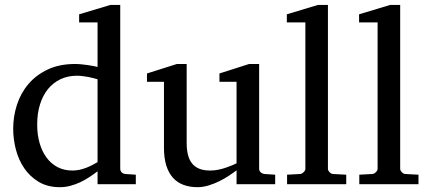

<svg xmlns="http://www.w3.org/2000/svg" viewBox="-20 -757 1767 789"><path d="M380.9 -431.2Q374.5 -433.1 364.5 -435.8Q354.5 -438.5 343 -440.7Q331.5 -442.9 319.1 -444.3Q306.6 -445.8 295.9 -445.8Q258.8 -445.8 228.5 -431.4Q198.2 -417 177 -390.9Q155.8 -364.7 144.3 -327.6Q132.8 -290.5 132.8 -245.1Q132.8 -204.1 142.6 -169.7Q152.3 -135.3 170.9 -109.9Q189.5 -84.5 216.3 -70.3Q243.2 -56.2 277.8 -56.2Q293 -56.2 307.1 -59.3Q321.3 -62.5 334.5 -67.6Q347.7 -72.8 359.4 -78.9Q371.1 -85 380.9 -90.8ZM380.9 0V-53.2Q363.8 -40 345.5 -28.1Q327.1 -16.1 307.9 -7.3Q288.6 1.5 268.3 6.8Q248 12.2 226.1 12.2Q175.8 12.2 139.4 -9.5Q103 -31.2 79.6 -65.7Q56.2 -100.1 45.2 -142.8Q34.2 -185.5 34.2 -228Q34.2 -278.8 49.8 -326.9Q65.4 -375 97.2 -412.1Q128.9 -449.2 176.8 -471.7Q224.6 -494.1 289.1 -494.1Q300.8 -494.1 314.5 -492.7Q328.1 -491.2 341.1 -489.5Q354 -487.8 364.5 -485.6Q375 -483.4 380.9 -481.9V-665H305.2V-698.2L434.1 -736.8H474.1V-64Q474.1 -54.7 480 -48.8Q485.8 -43 495.1 -42L538.1 -39.1V0Z M952.1 0V-57.1Q939.5 -47.4 921.1 -35.2Q902.8 -22.9 881.6 -12.5Q860.4 -2 837.2 5.1Q814 12.2 792 12.2Q759.8 12.2 734.1 2.7Q708.5 -6.8 690.7 -26.6Q672.9 -46.4 663.3 -76.9Q653.8 -107.4 653.8 -149.9V-420.9H584V-455.1L707 -494.1H747.1V-168.9Q747.1 -142.6 752.2 -121.6Q757.3 -100.6 768.8 -85.9Q780.3 -71.3 798.8 -63.7Q817.4 -56.2 843.8 -56.2Q858.9 -56.2 874.5 -59.1Q890.1 -62 904.3 -66.7Q918.5 -71.3 930.9 -76.4Q943.4 -81.5 952.1 -85.9V-420.9H881.8V-455.1L1003.9 -494.1H1044.9V-64Q1044.9 -54.7 1051.5 -48.8Q1058.1 -43 1066.9 -42L1110.8 -39.1V0Z M1159.7 0V-39.1L1212.9 -42Q1219.7 -42 1227.3 -49.1Q1234.9 -56.2 1234.9 -63V-665H1158.7V-698.2L1286.6 -736.8H1327.6V-63Q1327.6 -56.2 1334.7 -49.1Q1341.8 -42 1348.6 -42L1402.8 -39.1V0Z M1456.5 0V-39.1L1509.8 -42Q1516.6 -42 1524.2 -49.1Q1531.7 -56.2 1531.7 -63V-665H1455.6V-698.2L1583.5 -736.8H1624.5V-63Q1624.5 -56.2 1631.6 -49.1Q1638.7 -42 1645.5 -42L1699.7 -39.1V0Z"/></svg>

Font: Charis SIL Cyr
Style: Regular
Weight: 400
Foundry: SIL International
Version: Version 5.000